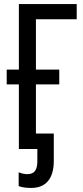

<svg xmlns="http://www.w3.org/2000/svg" viewBox="-20 -734 407 946"><path d="M164 60C164 104 149 124 115 124C101 124 87 121 72 115V183C88 189 109 192 134 192C205 192 245 147 245 59V-76H157V-318H272V-391H157V-639H358V-714H73V-391H13V-318H73V0H164Z"/></svg>

Font: Noto Sans UI Condensed
Style: Regular
Weight: 400
Width: 3
Designer: Monotype Design Team
Foundry: Monotype Imaging Inc.
Version: Version 1.901